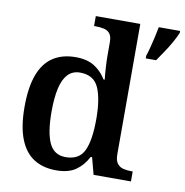

<svg xmlns="http://www.w3.org/2000/svg" viewBox="-84 -841 897 931"><g transform="rotate(10 364.0 -375.0)"><path d="M253 10Q188 10 142.5 -19Q97 -48 73 -109.5Q49 -171 49 -267Q49 -364 72.5 -426Q96 -488 141.5 -517.5Q187 -547 252 -547Q309 -547 345 -524Q381 -501 403 -464H409Q406 -491 404 -524.5Q402 -558 402 -582V-647Q402 -676 391 -689.5Q380 -703 361.5 -707Q343 -711 321 -711H313V-760H532V-118Q532 -88 543.5 -73Q555 -58 573.5 -53.5Q592 -49 615 -49H620V0H436L414 -83H407Q385 -40 349 -15Q313 10 253 10ZM287 -61Q353 -61 377.5 -112Q402 -163 402 -268Q402 -369 377.5 -423Q353 -477 286 -477Q249 -477 226 -452.5Q203 -428 192.5 -381.5Q182 -335 182 -267Q182 -164 206 -112.5Q230 -61 287 -61ZM587 -613Q594 -634 600.5 -659.5Q607 -685 613 -711Q619 -737 623 -760H728V-750Q719 -729 704 -702Q689 -675 671 -648.5Q653 -622 638 -600H587Z"/></g></svg>

Font: Noto Serif Bengali SemiBold
Style: Regular
Weight: 600
Version: Version 2.003